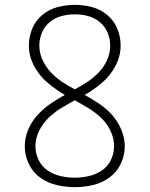

<svg xmlns="http://www.w3.org/2000/svg" viewBox="-20 -763 616 791"><path d="M288 8Q326 8 362.5 -0.5Q399 -9 430 -31Q461 -53 477.5 -88Q494 -123 494 -160Q494 -195 480 -228.5Q466 -262 442.5 -288.5Q419 -315 389.5 -335Q360 -355 329 -372Q368 -394 401.5 -423Q435 -452 456 -492Q477 -532 477 -576Q477 -612 463 -645.5Q449 -679 421 -702Q393 -725 358.5 -734Q324 -743 288 -743Q253 -743 218 -734Q183 -725 155 -702Q127 -679 113 -645.5Q99 -612 99 -576Q99 -532 120 -492Q141 -452 175 -423Q209 -394 247 -372Q216 -355 187 -335Q158 -315 134 -288.5Q110 -262 96 -228.5Q82 -195 82 -160Q82 -123 98.5 -88Q115 -53 146 -31Q177 -9 214 -0.5Q251 8 288 8ZM288 -31Q259 -31 230 -37.5Q201 -44 176.5 -60.5Q152 -77 139 -104Q126 -131 126 -161Q126 -193 141 -223.5Q156 -254 179.5 -277Q203 -300 231 -317Q259 -334 288 -350Q317 -334 345 -317Q373 -300 397 -277Q421 -254 435.5 -223.5Q450 -193 450 -161Q450 -131 437 -104Q424 -77 399.5 -60.5Q375 -44 346 -37.5Q317 -31 288 -31ZM288 -395Q261 -409 235.5 -426Q210 -443 189 -465.5Q168 -488 155 -516.5Q142 -545 142 -576Q142 -603 153 -629Q164 -655 185.5 -672.5Q207 -690 234 -697Q261 -704 288 -704Q316 -704 342.5 -697Q369 -690 390.5 -672.5Q412 -655 423 -629Q434 -603 434 -576Q434 -545 421.5 -516.5Q409 -488 387.5 -465.5Q366 -443 340.5 -426Q315 -409 288 -395Z"/></svg>

Font: Iosevka Sparkle Extralight
Style: Regular
Weight: 200
Designer: Belleve Invis
Foundry: Belleve Invis
Version: Version 4.5.0; ttfautohint (v1.8.3)